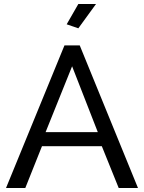

<svg xmlns="http://www.w3.org/2000/svg" viewBox="-20 -936 717 956"><path d="M301 -710H377L667 0H571L487 -208H189L106 0H10ZM467 -278 339 -606 207 -278ZM370 -795 312 -815 370 -916H458Z"/></svg>

Font: Raleway Thin Medium
Style: Regular
Weight: 500
Version: Version 4.026